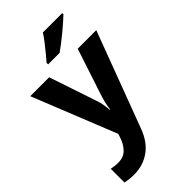

<svg xmlns="http://www.w3.org/2000/svg" viewBox="-301 -848 1170 1170"><g transform="rotate(-45 284.5 -263.0)"><path d="M0 -546H163L266 -239Q274 -217 278 -193.5Q282 -170 284 -144H287Q290 -170 295.5 -193.5Q301 -217 308 -239L409 -546H569L338 70Q307 155 247.5 197.5Q188 240 110 240Q85 240 66.5 237.5Q48 235 34 232V114Q45 116 60.5 118Q76 120 93 120Q140 120 167.5 91.5Q195 63 208 23L217 -4ZM496 -756Q482 -742 459 -722Q436 -702 409.5 -680Q383 -658 357.5 -638.5Q332 -619 313 -606H214V-619Q230 -638 251.5 -663.5Q273 -689 294 -716.5Q315 -744 329 -766H496Z"/></g></svg>

Font: Noto Sans Bengali UI
Style: Bold
Weight: 700
Designer: Jelle Bosma - Monotype Design Team
Foundry: Monotype Imaging Inc.
Version: Version 2.003; ttfautohint (v1.8.4.7-5d5b)